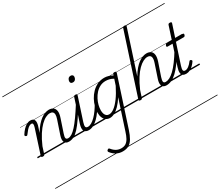

<svg xmlns="http://www.w3.org/2000/svg" viewBox="-233 -1610 3143 2724"><g transform="rotate(-30 1338.5 -248.0)"><path d="M504 17Q476 17 458.5 7Q441 -3 433.5 -21.5Q426 -40 427.5 -66Q429 -92 440 -124L514 -343Q528 -384 527.5 -412Q527 -440 511.5 -454.5Q496 -469 465 -469Q434 -469 395.5 -450Q357 -431 314.5 -389Q272 -347 228.5 -280Q185 -213 143 -116L107 -4Q104 6 97.5 10.5Q91 15 76 15Q64 15 56.5 10Q49 5 52 -6L180 -401Q191 -436 187.5 -453Q184 -470 164 -470Q146 -470 126 -457.5Q106 -445 85 -421.5Q64 -398 40 -365Q34 -356 27.5 -354.5Q21 -353 10 -358Q-1 -364 -1.5 -372Q-2 -380 3 -387Q26 -424 53.5 -453.5Q81 -483 111.5 -500.5Q142 -518 174 -518Q199 -518 214.5 -509.5Q230 -501 237 -485.5Q244 -470 243 -448Q242 -426 235 -400L202 -299Q238 -360 275 -402Q312 -444 347.5 -470Q383 -496 416 -507.5Q449 -519 478 -519Q520 -519 547 -499.5Q574 -480 580.5 -439Q587 -398 565 -334L494 -122Q477 -74 482 -52.5Q487 -31 518 -31Q528 -31 532 -23.5Q536 -16 534.5 -7Q533 2 525.5 9.5Q518 17 504 17ZM0 490H671V500H0ZM0 -20H671V0H0ZM0 -505H671V-500H0ZM0 -1010H671V-1000H0Z M503 17Q493 17 488 9.5Q483 2 484.5 -7Q486 -16 494.5 -23.5Q503 -31 518 -31Q547 -31 580 -52Q613 -73 653 -117Q693 -161 743.5 -232Q794 -303 857 -403Q863 -414 872.5 -412.5Q882 -411 887.5 -403Q893 -395 887 -385Q817 -271 764 -193.5Q711 -116 667.5 -69.5Q624 -23 584.5 -3Q545 17 503 17ZM671 490V500ZM671 -20V0ZM671 -505V-500ZM671 -1010V-1000Z M829 17Q800 17 781.5 7Q763 -3 755 -21.5Q747 -40 749 -66.5Q751 -93 761 -125L882 -494Q886 -506 892 -510.5Q898 -515 912 -515Q928 -515 934 -509Q940 -503 936 -491L816 -124Q800 -75 805 -53Q810 -31 843 -31Q853 -31 857.5 -23.5Q862 -16 860.5 -7Q859 2 851 9.5Q843 17 829 17ZM971 -683Q953 -683 942 -692Q931 -701 931 -719Q931 -743 945.5 -762.5Q960 -782 988 -782Q1005 -782 1016.5 -773Q1028 -764 1028 -745Q1028 -722 1013.5 -702.5Q999 -683 971 -683ZM671 490H996V500H671ZM671 -20H996V0H671ZM671 -505H996V-500H671ZM671 -1010H996V-1000H671Z M828 17Q818 17 813 9.5Q808 2 809.5 -7Q811 -16 819.5 -23.5Q828 -31 843 -31Q870 -31 901.5 -49.5Q933 -68 966 -101Q999 -134 1031 -179Q1063 -224 1092 -277Q1097 -287 1106 -286Q1115 -285 1121 -278.5Q1127 -272 1123 -262Q1092 -200 1056.5 -149Q1021 -98 983.5 -61Q946 -24 907 -3.5Q868 17 828 17ZM996 490V500ZM996 -20V0ZM996 -505V-500ZM996 -1010V-1000Z M1095 519Q1040 519 995.5 495Q951 471 917 429Q908 418 908 408.5Q908 399 920 390Q931 381 939 382.5Q947 384 954 393Q985 432 1021 451Q1057 470 1100 470Q1145 470 1174.5 450.5Q1204 431 1226 391.5Q1248 352 1267 291L1421 -181Q1377 -112 1334 -68Q1291 -24 1251.5 -3.5Q1212 17 1177 17Q1140 17 1113 -1.5Q1086 -20 1071.5 -54.5Q1057 -89 1057 -136Q1057 -181 1070.5 -233Q1084 -285 1111.5 -336Q1139 -387 1179 -428Q1219 -469 1271 -494Q1323 -519 1387 -519Q1418 -519 1453 -509Q1488 -499 1518 -480L1523 -496Q1526 -507 1532.5 -511Q1539 -515 1552 -515Q1570 -515 1575 -507.5Q1580 -500 1576 -488L1321 294Q1295 374 1265.5 423.5Q1236 473 1196 496Q1156 519 1095 519ZM1191 -33Q1229 -33 1274.5 -66.5Q1320 -100 1370.5 -168.5Q1421 -237 1472 -339L1504 -436Q1467 -457 1436.5 -463.5Q1406 -470 1379 -470Q1329 -470 1287 -448.5Q1245 -427 1213 -391.5Q1181 -356 1158.5 -312.5Q1136 -269 1125 -224.5Q1114 -180 1114 -141Q1114 -109 1122.5 -84.5Q1131 -60 1148 -46.5Q1165 -33 1191 -33ZM996 490H1619V500H996ZM996 -20H1619V0H996ZM996 -505H1619V-500H996ZM996 -1010H1619V-1000H996Z M2102 17Q2074 17 2056.5 7Q2039 -3 2031 -22Q2023 -41 2025 -67Q2027 -93 2038 -125L2111 -343Q2132 -404 2120.5 -436.5Q2109 -469 2064 -469Q2032 -469 1993.5 -449.5Q1955 -430 1912.5 -388Q1870 -346 1826.5 -278Q1783 -210 1742 -114L1706 -4Q1703 6 1697 10.5Q1691 15 1676 15Q1664 15 1655.5 10Q1647 5 1651 -6L1973 -994Q1977 -1006 1983.5 -1010.5Q1990 -1015 2004 -1015Q2020 -1015 2026 -1009Q2032 -1003 2028 -991L1803 -300Q1838 -360 1874.5 -402Q1911 -444 1946.5 -470Q1982 -496 2015.5 -507.5Q2049 -519 2077 -519Q2119 -519 2146 -499.5Q2173 -480 2179 -439Q2185 -398 2164 -334L2092 -124Q2076 -75 2080.5 -53Q2085 -31 2116 -31Q2127 -31 2132 -23.5Q2137 -16 2135 -7Q2133 2 2125 9.5Q2117 17 2102 17ZM1594 490H2270V500H1594ZM1594 -20H2270V0H1594ZM1594 -505H2270V-500H1594ZM1594 -1010H2270V-1000H1594Z M2102 17Q2092 17 2087 9.5Q2082 2 2083.5 -7Q2085 -16 2093.5 -23.5Q2102 -31 2117 -31Q2146 -31 2181.5 -49Q2217 -67 2258 -106Q2299 -145 2347 -209.5Q2395 -274 2451 -367Q2458 -378 2467 -377Q2476 -376 2480.5 -367.5Q2485 -359 2479 -348Q2419 -244 2368 -174Q2317 -104 2272 -62Q2227 -20 2185 -1.5Q2143 17 2102 17ZM2270 490V500ZM2270 -20V0ZM2270 -505V-500ZM2270 -1010V-1000Z M2424 15Q2391 15 2371.5 0.5Q2352 -14 2349.5 -46.5Q2347 -79 2364 -131L2469 -452H2387Q2376 -452 2373.5 -458.5Q2371 -465 2375 -477Q2379 -489 2385 -494.5Q2391 -500 2401 -500H2484L2552 -709Q2556 -721 2562.5 -725.5Q2569 -730 2583 -730Q2600 -730 2606 -724Q2612 -718 2608 -706L2540 -500H2666Q2676 -500 2678.5 -494Q2681 -488 2678 -476Q2674 -463 2667.5 -457.5Q2661 -452 2651 -452H2524L2415 -120Q2400 -73 2405 -53Q2410 -33 2436 -33Q2463 -33 2493.5 -55.5Q2524 -78 2552 -117Q2558 -124 2564.5 -125.5Q2571 -127 2580 -120Q2590 -114 2591 -107Q2592 -100 2588 -94Q2569 -65 2543.5 -40Q2518 -15 2488 0Q2458 15 2424 15ZM2270 490H2658V500H2270ZM2270 -20H2658V0H2270ZM2270 -505H2658V-500H2270ZM2270 -1010H2658V-1000H2270Z"/></g></svg>

Font: Playwrite AU VIC Guides
Style: Regular
Weight: 400
Designer: Veronika Burian, José Scaglione
Foundry: TypeTogether
Version: Version 1.003